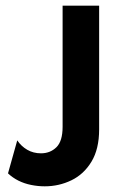

<svg xmlns="http://www.w3.org/2000/svg" viewBox="-20 -645 429 679"><path d="M138.2 13.9Q113.9 13.9 89.9 9Q66 4.2 45.1 -6.2Q24.3 -16.7 8.3 -31.9L41 -148.6Q54.9 -127.8 76.4 -115.3Q97.9 -102.8 125 -102.8Q157.6 -102.8 179.5 -124.3Q201.4 -145.8 201.4 -196.5V-625H330.6V-187.5Q330.6 -118.1 303.5 -73.3Q276.4 -28.5 232.3 -7.3Q188.2 13.9 138.2 13.9Z"/></svg>

Font: Afacad Flux
Style: Bold
Weight: 700
Designer: Kristian Moeller
Foundry: Dicotype
Version: Version 1.100